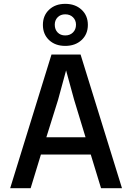

<svg xmlns="http://www.w3.org/2000/svg" viewBox="-20 -983 690 1003"><path d="M320.8 -962.9Q373 -962.9 406 -932.4Q439 -901.9 439 -853Q439 -804.2 406 -773.7Q373 -743.2 320.8 -743.2Q268.6 -743.2 236.3 -773.7Q204.1 -804.2 204.1 -853Q204.1 -901.9 236.6 -932.4Q269 -962.9 320.8 -962.9ZM377 -854Q377 -877.4 361.3 -892.8Q345.7 -908.2 320.8 -908.2Q296.4 -908.2 281.2 -892.8Q266.1 -877.4 266.1 -854Q266.1 -829.1 281 -813.5Q295.9 -797.9 320.8 -797.9Q345.7 -797.9 361.3 -813.5Q377 -829.1 377 -854ZM249 -698.2H400.9L617.2 0H507.8L454.1 -175.8H193.8L140.1 0H33.2ZM283.2 -460.9 222.2 -266.1H426.8L367.2 -461.9L325.2 -615.2Z"/></svg>

Font: Azeret Mono
Style: Regular
Weight: 400
Designer: Martin Vácha
Foundry: Displaay
Version: Version 1.002